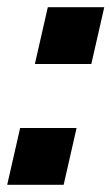

<svg xmlns="http://www.w3.org/2000/svg" viewBox="-36 -514 310 534"><path d="M-16 0 20 -158H177L141 0ZM61 -336 97 -494H254L218 -336Z"/></svg>

Font: Instrument Sans Condensed
Style: Bold Italic
Weight: 700
Width: 3
Italic angle: -13°
Designer: Rodrigo Fuenzalida
Foundry: fragTYPE
Version: Version 1.000;gftools[0.9.28]